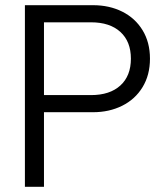

<svg xmlns="http://www.w3.org/2000/svg" viewBox="-20 -720 627 740"><path d="M338.5 -700Q401.5 -700 451.2 -675.1Q501 -650.2 529.5 -603.5Q558 -556.8 558 -493.8Q558 -430.8 529.4 -384Q500.8 -337.2 450.9 -312.4Q401 -287.5 338.5 -287.5H149.5V0H76V-700ZM149.5 -353.5H330.8Q403.2 -353.5 443.9 -390.5Q484.5 -427.5 484.5 -493.8Q484.5 -560 443.9 -597Q403.2 -634 330.8 -634H149.5Z"/></svg>

Font: Space Grotesk Variable
Style: Regular
Weight: 400
Designer: Florian Karsten (Space Grotesk), Colophon Foundry (Space Mono)
Foundry: Florian Karsten
Version: Version 1.106